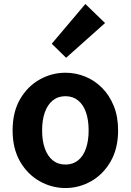

<svg xmlns="http://www.w3.org/2000/svg" viewBox="-20 -944 666 978"><path d="M313.3 13.8Q243.3 13.8 181.6 -21.1Q119.9 -55.9 82 -121.7Q44.2 -187.5 44.2 -279.9Q44.2 -372.8 82 -438.4Q119.9 -503.9 181.6 -538.7Q243.3 -573.5 313.3 -573.5Q365.7 -573.5 414.1 -553.9Q462.4 -534.2 500 -496.4Q537.6 -458.5 559.6 -404.2Q581.6 -349.8 581.6 -279.9Q581.6 -187.5 543.6 -121.7Q505.7 -55.9 444.5 -21.1Q383.3 13.8 313.3 13.8ZM313.3 -105.8Q351.3 -105.8 377.9 -127.3Q404.5 -148.9 418 -188.2Q431.5 -227.4 431.5 -279.9Q431.5 -332.7 418 -371.7Q404.5 -410.7 377.9 -432.3Q351.3 -454 313.3 -454Q275.2 -454 248.7 -432.3Q222.1 -410.7 208.3 -371.7Q194.5 -332.7 194.5 -279.9Q194.5 -227.4 208.3 -188.2Q222.1 -148.9 248.7 -127.3Q275.2 -105.8 313.3 -105.8ZM316.8 -649.7 243.6 -721.2 414.8 -923.7 515.1 -826.6Z"/></svg>

Font: Noto Sans SC Thin
Style: Regular
Weight: 100
Designer: Ryoko NISHIZUKA 西塚涼子 (kana, bopomofo & ideographs); Paul D. Hunt (Latin, Greek & Cyrillic); Sandoll Communications 산돌커뮤니
Foundry: Adobe
Version: Version 2.004-H2;hotconv 1.0.118;makeotfexe 2.5.65603